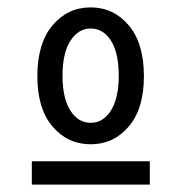

<svg xmlns="http://www.w3.org/2000/svg" viewBox="-20 -650 490 519"><path d="M225 -260Q163 -260 122 -308Q81 -356 81 -444Q81 -533 122 -581.5Q163 -630 225 -630Q287 -630 328 -581.5Q369 -533 369 -444Q369 -356 328 -308Q287 -260 225 -260ZM225 -318Q259 -318 280 -351.5Q301 -385 301 -445Q301 -507 280 -540Q259 -573 225 -573Q192 -573 170.5 -540Q149 -507 149 -445Q149 -385 170 -351.5Q191 -318 225 -318ZM66 -214H385V-151H66Z"/></svg>

Font: Inconsolata SemiCondensed Medium
Style: Regular
Weight: 500
Width: 4
Monospace: yes
Designer: Raph Levien, Cyreal, Brenton Simpson
Foundry: Raph Levien, Cyreal, Google
Version: Version 3.001; ttfautohint (v1.8.2.53-6de2)